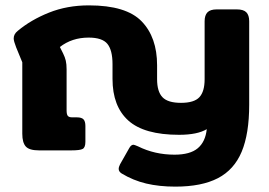

<svg xmlns="http://www.w3.org/2000/svg" viewBox="-20 -560 1000 715"><path d="M433 86Q422 79 422 69Q422 62 427 52L461 -8Q468 -21 477 -21Q480 -21 494 -15Q556 16 630 16Q688 16 716.5 -8Q745 -32 750 -79Q715 -58 647 -58Q517 -58 458 -111Q399 -164 399 -266V-321Q399 -373 380 -396.5Q361 -420 310 -420Q248 -420 203 -385L215 -361Q222 -347 225 -334Q228 -321 228 -302V-149Q228 -134 232.5 -128.5Q237 -123 249 -123H266Q284 -123 291 -115.5Q298 -108 298 -91V-32Q298 -11 288 -5.5Q278 0 246 0H125Q89 0 76 -14.5Q63 -29 63 -62V-328L40 -384Q31 -407 31 -417Q31 -433 46 -445Q95 -486 162.5 -513Q230 -540 311 -540Q450 -540 507.5 -480.5Q565 -421 565 -317V-265Q565 -219 585 -198Q605 -177 654 -177Q703 -177 722.5 -198Q742 -219 742 -265V-481Q742 -503 752.5 -514Q763 -525 787 -525H862Q887 -525 897.5 -514Q908 -503 908 -481V-170Q908 -62 880 5Q852 72 791.5 103.5Q731 135 633 135Q573 135 524.5 123.5Q476 112 433 86Z"/></svg>

Font: Mitr Medium
Style: Regular
Weight: 500
Designer: Thanarat Vachiruckul
Foundry: Cadson Demak
Version: Version 1.002